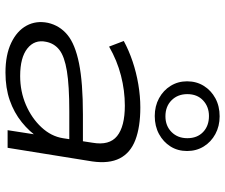

<svg xmlns="http://www.w3.org/2000/svg" viewBox="-82 -752 842 719"><g transform="rotate(90 339.5 -393.0)"><path d="M252 8Q186 8 141 -13.5Q96 -35 76.5 -71Q57 -107 66 -151Q76 -195 111 -224Q146 -253 218 -267.5Q290 -282 409 -282H526L518 -231H398Q301 -231 246.5 -222Q192 -213 167.5 -194Q143 -175 137 -144Q128 -101 162 -74Q196 -47 265 -47Q323 -47 373 -68.5Q423 -90 457 -126.5Q491 -163 498 -207L515 -318Q526 -381 490 -410Q454 -439 376 -439Q320 -439 263.5 -424.5Q207 -410 155 -380L134 -435Q169 -454 210.5 -468Q252 -482 296.5 -489.5Q341 -497 383 -497Q456 -497 504.5 -478.5Q553 -460 573.5 -420Q594 -380 585 -317L534 0H468L486 -116L497 -117Q474 -82 438 -53Q402 -24 356 -8Q310 8 252 8ZM415 -551Q378 -551 348.5 -567Q319 -583 302 -610.5Q285 -638 285 -672Q285 -707 302 -734.5Q319 -762 348.5 -778Q378 -794 416 -794Q453 -794 482.5 -778Q512 -762 529 -734.5Q546 -707 546 -672Q546 -637 529 -610Q512 -583 482.5 -567Q453 -551 415 -551ZM416 -591Q452 -591 475 -614Q498 -637 498 -673Q498 -710 475 -732Q452 -754 415 -754Q380 -754 356.5 -732Q333 -710 333 -673Q333 -637 356 -614Q379 -591 416 -591Z"/></g></svg>

Font: Nunito Sans 10pt Expanded Light
Style: Italic
Weight: 300
Width: 7
Italic angle: -9°
Designer: Vernon Adams
Foundry: Vernon Adams
Version: Version 3.101;gftools[0.9.27]